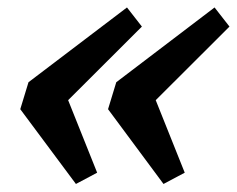

<svg xmlns="http://www.w3.org/2000/svg" viewBox="-20 -500 620 502"><path d="M148 -263.5 234 -48.5 178.5 -19 33 -214.5 54.5 -285 312 -480.5 351 -430.5 132.5 -212.5ZM377 -263.5 463 -48.5 407.5 -19 262.5 -214.5 284 -285 541 -480.5 580 -430.5 361.5 -212.5Z"/></svg>

Font: Newsreader 9pt Medium
Style: Italic
Weight: 500
Italic angle: -17°
Designer: Hugues Gentile
Foundry: Production Type
Version: Version 1.003